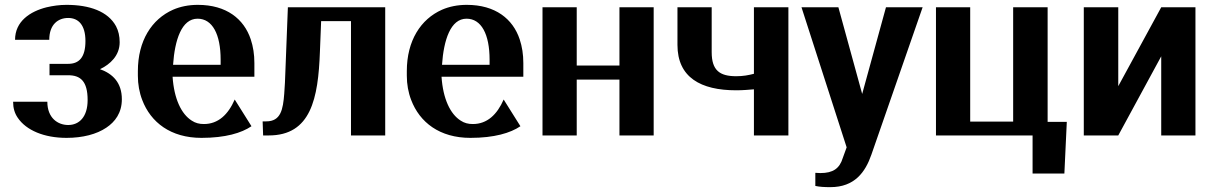

<svg xmlns="http://www.w3.org/2000/svg" viewBox="-20 -558 4998 791"><path d="M34 -139C34 -113 40 -92 53 -73C88 -21 162 10 254 10C321 10 378 -5 418 -32C454 -56 482 -93 482 -149C482 -217 445 -254 392 -273C434 -293 473 -329 473 -384C473 -409 468 -431 458 -450C425 -511 349 -538 254 -538C225 -538 198 -534 172 -528C104 -511 42 -470 42 -394H183C183 -458 220 -484 261 -484C303 -484 332 -455 332 -389C332 -322 306 -295 261 -295H184V-248H261C311 -248 341 -224 341 -146C341 -76 306 -43 261 -43C218 -43 175 -72 175 -139Z M548 -246C548 -211 554 -177 566 -146C601 -54 683 10 810 10C908 10 975 -10 1016 -38L947 -148C920 -86 879 -47 820 -47C801 -47 785 -51 770 -61C727 -88 697 -151 691 -242H1028V-298C1028 -334 1023 -366 1013 -396C985 -480 913 -538 795 -538C757 -538 723 -531 693 -518C605 -479 548 -390 548 -265ZM693 -291C700 -393 728 -481 794 -481C855 -481 889 -417 889 -312V-291Z M1062 -58 1064 0H1087C1261 0 1291 -152 1298 -345L1303 -471H1426V0H1567V-528H1166L1156 -271C1155 -232 1153 -199 1151 -172C1146 -107 1137 -58 1077 -58Z M1656 -246C1656 -211 1662 -177 1674 -146C1709 -54 1791 10 1918 10C2016 10 2083 -10 2124 -38L2055 -148C2028 -86 1987 -47 1928 -47C1909 -47 1893 -51 1878 -61C1835 -88 1805 -151 1799 -242H2136V-298C2136 -334 2131 -366 2121 -396C2093 -480 2021 -538 1903 -538C1865 -538 1831 -531 1801 -518C1713 -479 1656 -390 1656 -265ZM1801 -291C1808 -393 1836 -481 1902 -481C1963 -481 1997 -417 1997 -312V-291Z M2215 0H2356V-230H2532V0H2673V-528H2532V-288H2356V-528H2215Z M2771 -373C2771 -239 2867 -186 3013 -186C3038 -186 3063 -188 3086 -190V0H3228V-528H3086V-254C3063 -248 3041 -244 3013 -244C2945 -244 2912 -268 2912 -343V-528H2771Z M3282 -528 3468 49 3452 93C3439 136 3412 155 3360 155C3353 155 3346 154 3339 154V208C3357 212 3377 213 3401 213C3501 213 3545 151 3570 79L3781 -528H3630L3532 -171L3434 -528Z M3836 0H4234V157H4365L4375 -56H4296V-528H4154V-57H3977V-528H3836Z M4445 0H4587L4764 -326V0H4905V-528H4764L4587 -203V-528H4445Z"/></svg>

Font: Aerodynamic
Style: Regular
Weight: 500
Designer: Google
Version: Version 2.000980; 2014